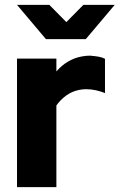

<svg xmlns="http://www.w3.org/2000/svg" viewBox="-20 -770 492 790"><path d="M50 0ZM50 0V-529H212V-476Q256 -527 318 -538Q334 -541 351 -541Q373 -539 387 -536.5Q401 -534 412 -528V-387Q395 -394 375 -398.5Q355 -403 335 -403Q320 -403 305 -400Q276 -394 252.5 -377Q229 -360 212 -336V0ZM183 -750 253 -679 323 -750H452L333 -609H169L50 -750Z"/></svg>

Font: Rosa Sans Black
Style: Regular
Weight: 900
Designer: Pentagram / MCKL
Foundry: Pentagram / MCKL
Version: Version 1.005;September 16, 2019;FontCreator 11.5.0.2425 64-